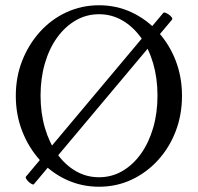

<svg xmlns="http://www.w3.org/2000/svg" viewBox="-20 -696 751 729"><path d="M356 13Q290 13 232.5 -13.5Q175 -40 132 -87.5Q89 -135 64.5 -197.5Q40 -260 40 -332Q40 -404 64.5 -466Q89 -528 132 -575.5Q175 -623 232.5 -649.5Q290 -676 356 -676Q422 -676 479 -649.5Q536 -623 579.5 -575.5Q623 -528 647 -466Q671 -404 671 -332Q671 -260 647 -197.5Q623 -135 579.5 -87.5Q536 -40 479 -13.5Q422 13 356 13ZM356 -23Q404 -23 444.5 -46.5Q485 -70 515 -112Q545 -154 561.5 -210.5Q578 -267 578 -333Q578 -399 561.5 -455.5Q545 -512 515 -553.5Q485 -595 444.5 -618.5Q404 -642 356 -642Q308 -642 267.5 -618.5Q227 -595 197 -553.5Q167 -512 150.5 -455.5Q134 -399 134 -333Q134 -267 150.5 -210.5Q167 -154 197 -112Q227 -70 267.5 -46.5Q308 -23 356 -23ZM109 3Q107 6 101 3Q95 0 89 -5.5Q83 -11 79.5 -17Q76 -23 79 -26L600 -647Q602 -650 608.5 -647.5Q615 -645 622 -640Q629 -635 632.5 -629.5Q636 -624 632 -620Z"/></svg>

Font: Junicode VF
Style: Regular
Weight: 400
Designer: Peter S. Baker
Version: Version 2.213